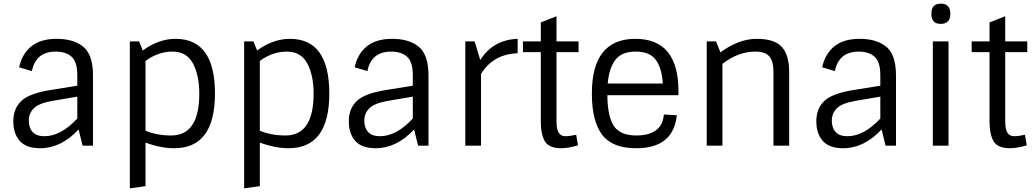

<svg xmlns="http://www.w3.org/2000/svg" viewBox="-20 -799 5673 1053"><path d="M430 -548Q490 -505 490 -386V0H433L411 -89Q315 14 200 14Q124 14 88.5 -26Q53 -66 53 -134Q53 -202 95.5 -244Q138 -286 255 -305L404 -329V-386Q404 -460 372.5 -488Q341 -516 286 -516Q176 -516 155 -409L85 -430Q101 -504 152 -545Q203 -586 290.5 -586Q378 -586 430 -548ZM224 -52Q314 -52 404 -149V-269L263 -245Q192 -232 165 -204.5Q138 -177 138 -137.5Q138 -98 159 -75Q180 -52 224 -52Z M943 -586Q1159 -586 1159 -286Q1159 14 935 14Q862 14 778 -17V222L692 234V-572H743L763 -522Q850 -586 943 -586ZM778 -465V-82Q840 -56 919 -56Q1073 -56 1073 -286Q1073 -385 1038.5 -450.5Q1004 -516 926 -516Q848 -516 778 -465Z M1570 -586Q1786 -586 1786 -286Q1786 14 1562 14Q1489 14 1405 -17V222L1319 234V-572H1370L1390 -522Q1477 -586 1570 -586ZM1405 -465V-82Q1467 -56 1546 -56Q1700 -56 1700 -286Q1700 -385 1665.5 -450.5Q1631 -516 1553 -516Q1475 -516 1405 -465Z M2270 -548Q2330 -505 2330 -386V0H2273L2251 -89Q2155 14 2040 14Q1964 14 1928.5 -26Q1893 -66 1893 -134Q1893 -202 1935.5 -244Q1978 -286 2095 -305L2244 -329V-386Q2244 -460 2212.5 -488Q2181 -516 2126 -516Q2016 -516 1995 -409L1925 -430Q1941 -504 1992 -545Q2043 -586 2130.5 -586Q2218 -586 2270 -548ZM2064 -52Q2154 -52 2244 -149V-269L2103 -245Q2032 -232 2005 -204.5Q1978 -177 1978 -137.5Q1978 -98 1999 -75Q2020 -52 2064 -52Z M2618 0H2532V-572H2583L2614 -470Q2684 -581 2819 -586V-507Q2684 -502 2618 -393Z M2848 -513V-572H2946V-676L3032 -710V-572H3153V-513H3032V-134Q3032 -89 3044.5 -70.5Q3057 -52 3081 -52Q3105 -52 3140 -60L3150 -2Q3096 14 3058.5 14Q3021 14 2997 2Q2973 -10 2963 -34Q2946 -70 2946 -131V-513Z M3469 14Q3338 14 3282 -60.5Q3226 -135 3226 -286Q3226 -586 3465 -586Q3701 -586 3701 -298V-277H3311Q3312 -159 3347 -107.5Q3382 -56 3469 -56Q3611 -56 3621 -171L3692 -167Q3673 14 3469 14ZM3313 -341H3615Q3610 -425 3577 -470.5Q3544 -516 3466 -516Q3388 -516 3354 -469.5Q3320 -423 3313 -341Z M3931 -512Q4032 -586 4130 -586Q4228 -586 4268 -541.5Q4308 -497 4308 -406V0H4222V-404Q4222 -464 4199 -490Q4176 -516 4122 -516Q4029 -516 3942 -449V0H3856V-572H3907Z M4834 -548Q4894 -505 4894 -386V0H4837L4815 -89Q4719 14 4604 14Q4528 14 4492.5 -26Q4457 -66 4457 -134Q4457 -202 4499.5 -244Q4542 -286 4659 -305L4808 -329V-386Q4808 -460 4776.5 -488Q4745 -516 4690 -516Q4580 -516 4559 -409L4489 -430Q4505 -504 4556 -545Q4607 -586 4694.5 -586Q4782 -586 4834 -548ZM4628 -52Q4718 -52 4808 -149V-269L4667 -245Q4596 -232 4569 -204.5Q4542 -177 4542 -137.5Q4542 -98 4563 -75Q4584 -52 4628 -52Z M5096 -572H5182V0H5096ZM5139 -668Q5088 -668 5088 -723.5Q5088 -779 5139 -779Q5192 -779 5192 -723.5Q5192 -668 5139 -668Z M5309 -513V-572H5407V-676L5493 -710V-572H5614V-513H5493V-134Q5493 -89 5505.5 -70.5Q5518 -52 5542 -52Q5566 -52 5601 -60L5611 -2Q5557 14 5519.5 14Q5482 14 5458 2Q5434 -10 5424 -34Q5407 -70 5407 -131V-513Z"/></svg>

Font: Sintony
Style: Regular
Weight: 400
Version: Version 001.001